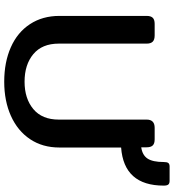

<svg xmlns="http://www.w3.org/2000/svg" viewBox="22 -810 804 887"><g transform="rotate(90 423.5 -367.0)"><path d="M54 -240V-643Q54 -662 62.5 -671Q71 -680 91 -680H144Q164 -680 173 -671Q182 -662 182 -643V-237Q182 -160 230.5 -119.5Q279 -79 358 -79Q436 -79 484.5 -119.5Q533 -160 533 -237V-643Q533 -680 571 -680H624Q644 -680 652.5 -671Q661 -662 661 -643V-618Q697 -623 713 -647Q729 -671 729 -722Q729 -737 733.5 -743Q738 -749 750 -749H816Q828 -749 833 -743Q838 -737 838 -722Q838 -538 662 -525V-240Q662 -162 623.5 -104.5Q585 -47 516 -16Q447 15 358 15Q268 15 199 -15.5Q130 -46 92 -104Q54 -162 54 -240Z"/></g></svg>

Font: Mitr
Style: Regular
Weight: 400
Designer: Thanarat Vachiruckul
Foundry: Cadson Demak
Version: Version 1.002